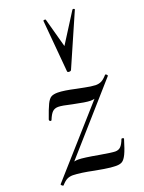

<svg xmlns="http://www.w3.org/2000/svg" viewBox="-149 -789 645 862"><g transform="rotate(-20 173.0 -358.0)"><path d="M0 7Q-3 7 -7 3Q-11 -1 -9 -3L308 -360L302 -349Q288 -325 277 -317Q266 -309 245 -309Q224 -309 163 -322Q117 -333 99 -333Q82 -333 71.5 -323Q61 -313 51 -288Q50 -285 47 -285Q44 -285 41.5 -287.5Q39 -290 40 -294Q56 -340 66 -360.5Q76 -381 87 -387.5Q98 -394 119 -394Q147 -394 205 -381Q212 -380 240.5 -374Q269 -368 291 -367Q307 -367 319 -373Q331 -379 346 -396L348 -397Q351 -397 354.5 -393Q358 -389 356 -387L40 -29L41 -40Q54 -63 68 -71.5Q82 -80 103 -80Q128 -80 199 -67Q257 -57 272 -57Q288 -57 298 -67Q308 -77 317 -101Q318 -102 321 -102Q324 -102 326.5 -100.5Q329 -99 328 -97Q314 -50 304 -29.5Q294 -9 283.5 -2Q273 5 254 5Q230 5 197.5 -0.5Q165 -6 155 -8Q93 -21 56 -22Q40 -22 28 -16Q16 -10 1 7ZM181 -719 219 -580 309 -722Q310 -723 312 -723Q315 -723 317.5 -721.5Q320 -720 319 -718L210 -469Q208 -464 199 -464Q196 -464 193.5 -465.5Q191 -467 191 -469L169 -718Q169 -721 174.5 -721.5Q180 -722 181 -719Z"/></g></svg>

Font: Cormorant Garamond Medium
Style: Italic
Weight: 500
Italic angle: -10°
Designer: Christian Thalmann (Catharsis Fonts)
Foundry: Catharsis Fonts
Version: Version 4.000